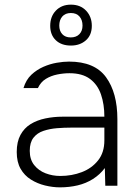

<svg xmlns="http://www.w3.org/2000/svg" viewBox="-20 -799 593 826"><path d="M238 7Q207 7 174 -1Q141 -9 113 -26.5Q85 -44 68.5 -73Q52 -102 52 -145Q52 -189 68 -218.5Q84 -248 111.5 -265Q139 -282 175 -289.5Q211 -297 249 -297H429Q429 -350 414.5 -392.5Q400 -435 367 -459.5Q334 -484 279 -484Q253 -484 226 -478.5Q199 -473 177 -459.5Q155 -446 143 -420H81Q92 -456 115 -477.5Q138 -499 166.5 -511.5Q195 -524 224 -529Q253 -534 277 -534Q387 -534 436 -467Q485 -400 485 -286V0H433L431 -76Q410 -48 380 -29Q350 -10 314 -1.5Q278 7 238 7ZM239 -42Q289 -42 332 -58.5Q375 -75 402 -109Q429 -143 429 -195V-250H287Q256 -250 225 -247.5Q194 -245 167 -236Q140 -227 124 -206.5Q108 -186 108 -150Q108 -113 127 -89Q146 -65 176 -53.5Q206 -42 239 -42ZM285 -603Q244 -603 220 -626Q196 -649 196 -688Q196 -728 220.5 -753.5Q245 -779 285 -779Q326 -779 350.5 -753Q375 -727 375 -688Q375 -648 349.5 -625.5Q324 -603 285 -603ZM284 -638Q308 -638 321.5 -652Q335 -666 335 -689Q335 -713 322 -728Q309 -743 285 -743Q261 -743 248 -728Q235 -713 235 -689Q235 -666 248 -652Q261 -638 284 -638Z"/></svg>

Font: Onest ExtraLight
Style: Regular
Weight: 250
Designer: Dmitri Voloshin, Andrey Kudryavtsev
Foundry: Dmitri Voloshin, Andrey Kudryavtsev
Version: Version 1.000;gftools[0.9.33]